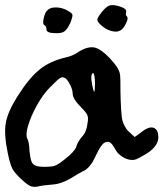

<svg xmlns="http://www.w3.org/2000/svg" viewBox="-41 -683 637 748"><path d="M132 -585Q124 -589 129.5 -613Q135 -637 146 -645Q156 -654 175 -654Q178 -654 180 -654Q201 -653 220 -643Q239 -633 241 -626Q243 -619 233 -594Q221 -568 209 -560Q197 -552 170 -554Q140 -555 140 -568Q140 -581 132 -585ZM390 -563Q369 -570 354 -584Q338 -598 338 -606Q338 -613 354 -634Q372 -657 385.5 -661.5Q399 -666 425 -658Q454 -649 450.5 -636.5Q447 -624 454 -618Q460 -612 449 -590Q438 -568 425 -563Q413 -557 394 -562Q393 -562 390 -563ZM560 -184Q575 -177 576 -149Q576 -118 540 -91Q527 -82 510 -73Q508 -72 503 -69Q489 -61 479 -60Q449 -58 421 -84Q414 -90 406 -105L403 -110Q394 -125 386 -129Q378 -133 366 -127Q352 -119 333 -78Q323 -57 318 -49Q298 -21 284 -17Q266 -8 236 11Q197 34 163 36Q123 39 105 44Q100 45 95 45Q84 45 76 41Q64 36 41 14Q16 -9 7 -26Q-2 -44 -11 -88Q-26 -160 -18.5 -203.5Q-11 -247 26 -306Q72 -379 113 -412Q154 -445 214 -459Q243 -465 265 -481Q300 -503 327 -498Q353 -492 387 -456Q405 -436 413 -424.5Q421 -413 424.5 -401.5Q428 -390 428 -369Q428 -280 433 -231Q435 -211 442.5 -196Q450 -181 458 -173Q466 -165 484 -149L486 -151Q504 -163 512 -170Q542 -193 560 -184ZM300 -203Q304 -225 299 -235Q295 -245 274 -266Q242 -298 242 -319Q242 -333 232.5 -352Q223 -371 214 -378Q207 -382 202 -382Q199 -382 195 -380Q185 -375 154 -343Q127 -316 103.5 -274Q80 -232 69 -195Q58 -160 65 -144Q73 -129 74 -93Q77 -66 82 -53Q87 -42 97 -38Q108 -33 133 -33Q145 -33 153 -34Q161 -34 168 -36Q175 -38 181 -41Q188 -45 195 -50Q202 -55 212 -63Q250 -93 256 -111Q261 -130 279 -151Q296 -168 300 -203ZM326 -324Q329 -332 329 -357Q329 -395 321 -399Q319 -397 317 -394Q312 -386 318 -353Q322 -331 326 -324Z"/></svg>

Font: Beth Ellen
Style: Regular
Weight: 400
Designer: Alyson Diaz
Version: Version 2.000